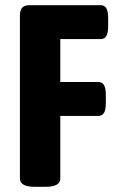

<svg xmlns="http://www.w3.org/2000/svg" viewBox="-20 -720 463 742"><path d="M57 -30V-660Q57 -681 66 -690.5Q75 -700 94 -700H369Q384 -700 391 -688Q398 -676 398 -650V-619Q398 -593 391 -581Q384 -569 369 -569H213V-403H360Q375 -403 382 -391Q389 -379 389 -353V-322Q389 -296 382 -284Q375 -272 360 -272H213V-30Q213 2 155 2H115Q57 2 57 -30Z"/></svg>

Font: Asap Condensed
Style: Bold
Weight: 700
Designer: Pablo Cosgaya
Foundry: Omnibus-Type
Version: Version 1.010; ttfautohint (v1.8)